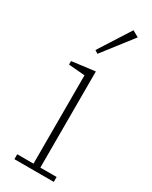

<svg xmlns="http://www.w3.org/2000/svg" viewBox="-198 -803 674 849"><g transform="rotate(30 139.0 -378.5)"><path d="M42 -25H125V-476L42 -483V-501L160 -516V-25H243V0H42ZM111 -597 213 -757 245 -739 127 -587Z"/></g></svg>

Font: IBM Plex Serif ExtraLight
Style: Regular
Weight: 200
Designer: Mike Abbink, Paul van der Laan, Pieter van Rosmalen
Foundry: Bold Monday
Version: Version 2.5